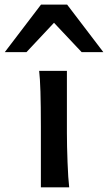

<svg xmlns="http://www.w3.org/2000/svg" viewBox="-40 -801 461 821"><path d="M246.1 -231.9Q246.1 -178.2 248.8 -107.2Q251.5 -36.1 255.9 0H134.8V-258.8Q134.8 -439 127.4 -498H246.1ZM-19.5 -578.1 135.3 -781.2H247.1L401.9 -578.1H309.1L190.9 -703.6L73.2 -578.1Z"/></svg>

Font: Lesson One Medium
Style: Regular
Weight: 500
Designer: But Ko, Victor Gaultney, Annie Olsen, Julie Remington, Don Collingsworth, Eric Hays, Becca Hirsbrunner
Version: Version 1.100